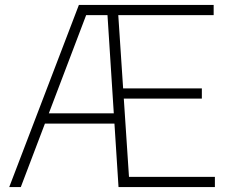

<svg xmlns="http://www.w3.org/2000/svg" viewBox="-20 -760 928 780"><path d="M17.5 0 300.5 -740H436.5L435.5 -698.5H330L64.5 0ZM147.5 -258 159.5 -299.5H464.5V-258ZM461.5 0 414 -740H848V-698.5H460.5L504 -41.5H853V0ZM467.5 -359.5V-401H800V-359.5Z"/></svg>

Font: Encode Sans SC ExtraLight
Style: Regular
Weight: 250
Designer: Multiple Designers
Foundry: Impallari Type
Version: Version 3.002